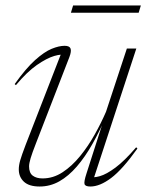

<svg xmlns="http://www.w3.org/2000/svg" viewBox="-20 -670 540 700"><path d="M295.5 -38 359 -236 368.5 -250.5Q344 -193 317 -145.2Q290 -97.5 260 -62.8Q230 -28 196.5 -9Q163 10 124.5 10Q86 10 67.2 -7.5Q48.5 -25 48.5 -52.5Q48.5 -67.5 53.8 -85.8Q59 -104 73.5 -142L208 -488L220.5 -469Q205.5 -474 178 -466Q150.5 -458 114.2 -432.8Q78 -407.5 38 -359.5L33.5 -363.5Q74.5 -421 108 -451Q141.5 -481 168.2 -492Q195 -503 215.5 -503Q233.5 -503 237.2 -493Q241 -483 233 -462L111.5 -148.5Q97 -111.5 91.5 -92.8Q86 -74 86 -63.5Q86 -39.5 99.5 -29.5Q113 -19.5 135 -19.5Q174 -19.5 208.2 -42Q242.5 -64.5 272 -100.8Q301.5 -137 325.2 -179.5Q349 -222 366.5 -262.5L442.5 -493H477L317 -5L303.5 -25Q320.5 -21 344.2 -27.8Q368 -34.5 401 -59Q434 -83.5 476.5 -133L481 -128.5Q426.5 -52 385.2 -21Q344 10 309.5 10Q291 10 288.2 1.2Q285.5 -7.5 295.5 -38ZM238.5 -623.5 246.5 -650H493.5L485.5 -623.5Z"/></svg>

Font: Newsreader 60pt ExtraLight
Style: Italic
Weight: 250
Italic angle: -17°
Designer: Hugues Gentile
Foundry: Production Type
Version: Version 1.003